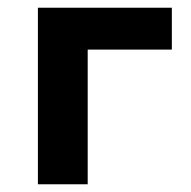

<svg xmlns="http://www.w3.org/2000/svg" viewBox="-20 -477 494 497"><path d="M424.8 -348.6H207V0H78.1V-457H424.8Z"/></svg>

Font: PT Astra Sans
Style: Bold
Weight: 700
Designer: A.Korolkova, I. Chaeva
Foundry: ParaType Ltd
Version: Version 1.001; ttfautohint (v1.6)